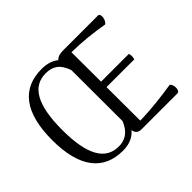

<svg xmlns="http://www.w3.org/2000/svg" viewBox="-152 -945 1196 1196"><g transform="rotate(-45 446.5 -346.5)"><path d="M820 -72C741 -59 628 -45 533 -44L532 -340H777C781 -355 782 -372 777 -388H532L531 -648C626 -647 715 -637 801 -622C824 -632 835 -693 810 -693H507C474 -693 457 -689 439 -672C439 -671 440 -670 440 -670C412 -693 376 -706 325 -706C154 -706 59 -589 59 -346C59 -104 154 13 325 13C384 13 424 -7 453 -41C455 -14 473 0 499 0H816C843 0 841 -59 820 -72ZM325 -24C210 -24 148 -123 148 -346C148 -570 210 -669 325 -669C386 -669 427 -643 452 -570V-569L453 -120C426 -52 382 -24 325 -24Z"/></g></svg>

Font: Arima Koshi
Style: Regular
Weight: 400
Designer: Joana Correia and Natanael Gama
Foundry: NDISCOVER
Version: Version 1.019;PS 001.019;hotconv 1.0.88;makeotf.lib2.5.64775